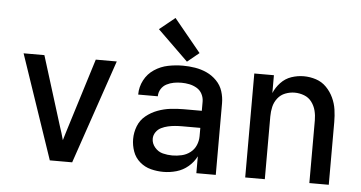

<svg xmlns="http://www.w3.org/2000/svg" viewBox="-53 -871 1833 975"><g transform="rotate(5 864.0 -384.0)"><path d="M231 0H345L526 -530H419L309 -177Q304 -160 298.5 -143Q293 -126 288 -108Q283 -126 278 -143Q273 -160 267 -177L157 -530H51Z M810 8Q844 8 877 -1.5Q910 -11 936.5 -33.5Q963 -56 978 -86V0H1077V-365Q1077 -396 1067.5 -426Q1058 -456 1035.5 -479Q1013 -502 984.5 -515Q956 -528 925 -533Q894 -538 863 -538Q825 -538 787.5 -530.5Q750 -523 717.5 -501.5Q685 -480 667 -445.5Q649 -411 649 -373V-372H749Q749 -392 759.5 -409Q770 -426 787.5 -435Q805 -444 824 -447.5Q843 -451 863 -451Q883 -451 903 -447Q923 -443 941 -432.5Q959 -422 968.5 -403.5Q978 -385 978 -365V-318H885Q852 -318 818.5 -314Q785 -310 753 -298Q721 -286 694.5 -264.5Q668 -243 655.5 -211Q643 -179 643 -145Q643 -113 654 -82Q665 -51 690 -29.5Q715 -8 746.5 0Q778 8 810 8ZM848 -79Q824 -79 800 -85Q776 -91 759 -111Q742 -131 742 -155Q742 -173 752.5 -188.5Q763 -204 779.5 -212Q796 -220 813.5 -224Q831 -228 849 -229.5Q867 -231 885 -231H978V-189Q978 -165 968.5 -142.5Q959 -120 939.5 -105Q920 -90 896 -84.5Q872 -79 848 -79ZM881 -560 941 -609 804 -776 725 -712Z M1227 0H1327V-320Q1327 -345 1332.5 -369Q1338 -393 1353.5 -413Q1369 -433 1392.5 -442Q1416 -451 1440 -451Q1465 -451 1488.5 -442Q1512 -433 1527 -413Q1542 -393 1548 -369Q1554 -345 1554 -320V0H1653V-320Q1653 -352 1648.5 -383Q1644 -414 1630.5 -443Q1617 -472 1594.5 -495Q1572 -518 1541.5 -528Q1511 -538 1479 -538Q1447 -538 1416 -527.5Q1385 -517 1362 -492.5Q1339 -468 1327 -439V-530H1227Z"/></g></svg>

Font: Iosevka Sparkle Medium
Style: Regular
Weight: 500
Designer: Belleve Invis
Foundry: Belleve Invis
Version: Version 4.5.0; ttfautohint (v1.8.3)